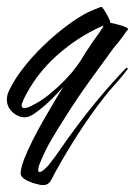

<svg xmlns="http://www.w3.org/2000/svg" viewBox="-25 -338 392 558"><path d="M100 200Q92 200 76.5 195.5Q61 191 48 183.5Q35 176 35 166Q35 151 45 125Q55 99 70.5 68.5Q86 38 103.5 7.5Q121 -23 136 -48Q151 -73 159 -86Q152 -78 138 -63Q124 -48 107 -33Q90 -18 74.5 -7.5Q59 3 48 3Q28 3 11.5 -12Q-5 -27 -5 -48Q-5 -62 1 -74Q16 -106 42 -139.5Q68 -173 100.5 -204.5Q133 -236 167.5 -262Q202 -288 232 -303Q237 -305 252 -311.5Q267 -318 270 -318Q272 -318 278 -308.5Q284 -299 289.5 -288.5Q295 -278 295 -275Q295 -272 295 -272Q300 -271 312.5 -268Q325 -265 336 -261Q347 -257 347 -253Q347 -251 346 -250.5Q345 -250 343 -248L339 -242Q331 -230 322 -219Q313 -208 304 -197Q268 -148 232.5 -98.5Q197 -49 165 2Q145 33 125.5 66Q106 99 92 134Q90 138 88 144.5Q86 151 86 156Q86 162 90 162Q95 162 104.5 153.5Q114 145 117 141Q136 117 153 92Q170 67 188 43Q223 -5 261.5 -51Q300 -97 341 -140Q341 -141 343 -141Q346 -141 346 -138Q346 -136 345 -136Q329 -114 310.5 -94Q292 -74 275 -52Q237 -3 202.5 50.5Q168 104 137 160Q131 171 123.5 185.5Q116 200 100 200ZM45 -24Q53 -24 62.5 -28.5Q72 -33 79 -37Q99 -48 121 -66Q143 -84 163 -104.5Q183 -125 196 -143Q207 -157 216 -172.5Q225 -188 235 -202Q243 -215 252.5 -227.5Q262 -240 270 -253Q272 -255 273.5 -258Q275 -261 276 -264Q202 -232 140 -176.5Q78 -121 43 -48Q42 -44 40 -40Q38 -36 38 -31Q38 -24 45 -24Z"/></svg>

Font: Caramel
Style: Regular
Weight: 400
Designer: Robert E. Leuschke
Foundry: Robert E. Leuschke
Version: Version 1.010